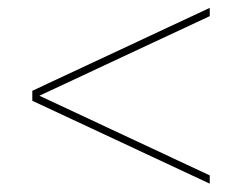

<svg xmlns="http://www.w3.org/2000/svg" viewBox="-20 -625 600 476"><path d="M60.1 -375.2V-399.9L500 -605.5V-585L77.6 -387.7L500 -190.2V-169.7Z"/></svg>

Font: Bodoni* 11
Style: Bold
Weight: 700
Version: Version 2.000; ttfautohint (v1.8.1)